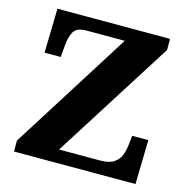

<svg xmlns="http://www.w3.org/2000/svg" viewBox="-105 -816 906 919"><g transform="rotate(15 348.0 -357.0)"><path d="M44 0V-54L419 -649H230Q182 -649 167 -623.5Q152 -598 148 -554L143 -495H63L68 -714H626V-659L250 -65H452Q498 -65 521.5 -81Q545 -97 554 -121.5Q563 -146 566 -173L571 -219H651L646 0Z"/></g></svg>

Font: Noto Serif Georgian ExtraBold
Style: Regular
Weight: 800
Designer: Monotype Design Team, Akaki Razmadze
Foundry: Google LLC
Version: Version 2.003; ttfautohint (v1.8.4.7-5d5b)